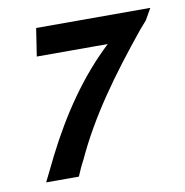

<svg xmlns="http://www.w3.org/2000/svg" viewBox="-60 -521 556 578"><g transform="rotate(-10 218.0 -231.5)"><path d="M74 -378H291C203 -296 132 -192 73 -75C61 -50 48 -25 36 0H136C143 -16 149 -31 158 -47C215 -171 295 -281 395 -404L416 -428L436 -463H87Z"/></g></svg>

Font: Rabbid Highway Sign II Hop
Style: Obl
Weight: 400
Foundry: Cannot Into Space Fonts
Version: Version 0.277